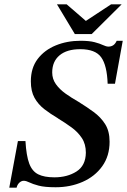

<svg xmlns="http://www.w3.org/2000/svg" viewBox="-20 -856 589 890"><path d="M57 14H23L63 -202H98Q102 -134 115.5 -98Q129 -62 157 -48Q185 -34 232 -34Q292 -34 334.5 -61Q377 -88 378 -148Q378 -188 359.5 -216Q341 -244 311.5 -265.5Q282 -287 249 -307L248 -308Q214 -328 185.5 -350Q157 -372 140 -402.5Q123 -433 123 -479Q123 -541 154.5 -582.5Q186 -624 238.5 -645.5Q291 -667 353 -667Q394 -667 418.5 -660.5Q443 -654 457.5 -647Q472 -640 483 -640Q495 -640 504.5 -646Q514 -652 521 -667H549L513 -468H479Q476 -553 449 -590.5Q422 -628 352 -628Q290 -628 256 -599.5Q222 -571 222 -520Q222 -490 239 -466Q256 -442 284 -422Q312 -402 344 -384Q381 -361 414 -337Q447 -313 467.5 -280.5Q488 -248 488 -199Q488 -133 454 -85.5Q420 -38 363 -13Q306 12 238 12Q187 12 159 4.5Q131 -3 116 -10.5Q101 -18 90 -18Q79 -18 69.5 -9Q60 0 57 14ZM405 -698H327L244 -836H289L378 -759L495 -836H544Z"/></svg>

Font: STIX Two Text Medium
Style: Italic
Weight: 500
Italic angle: -12°
Designer: Ross Mills, John Hudson & Paul Hanslow, Tiro Typeworks Ltd; with prior portions MicroPress Inc. and Coen Hoffman, Elsevi
Foundry: Tiro Typeworks Ltd
Version: Version 2.13 b171